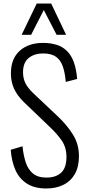

<svg xmlns="http://www.w3.org/2000/svg" viewBox="-20 -1062 500 1092"><path d="M243 10Q177 10 133.5 -17.5Q90 -45 68 -94.5Q46 -144 41 -210L108 -230Q113 -180 126 -139.5Q139 -99 167 -75.5Q195 -52 244 -52Q298 -52 328 -80Q358 -108 358 -169Q358 -223 331.5 -262Q305 -301 259 -344L116 -481Q78 -518 60 -557.5Q42 -597 42 -644Q42 -728 92 -773Q142 -818 225 -818Q268 -818 302.5 -807Q337 -796 361.5 -771.5Q386 -747 400 -708Q414 -669 419 -613L354 -596Q350 -647 337.5 -683.5Q325 -720 298.5 -739Q272 -758 225 -758Q175 -758 143 -732Q111 -706 111 -651Q111 -618 123.5 -591Q136 -564 168 -533L311 -398Q359 -353 394 -298Q429 -243 429 -174Q429 -113 405.5 -72Q382 -31 340 -10.5Q298 10 243 10ZM103 -864 189 -1042H271L356 -864H302L229 -1005L157 -864Z"/></svg>

Font: Oswald Light
Style: Regular
Weight: 300
Designer: Vernon Adams
Foundry: Vernon Adams
Version: Version 4.103;gftools[0.9.33.dev8+g029e19f]